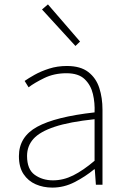

<svg xmlns="http://www.w3.org/2000/svg" viewBox="-20 -840 576 873"><path d="M218 13Q177 13 142.5 -2Q108 -17 87 -48.5Q66 -80 66 -130Q66 -218 149 -263.5Q232 -309 410 -329Q412 -372 402.5 -412.5Q393 -453 365 -480Q337 -507 282 -507Q226 -507 181 -485Q136 -463 110 -443L92 -472Q109 -484 137.5 -500Q166 -516 203.5 -528Q241 -540 284 -540Q346 -540 381.5 -512.5Q417 -485 431.5 -440Q446 -395 446 -341V0H416L411 -70H408Q368 -37 319.5 -12Q271 13 218 13ZM221 -20Q268 -20 313 -42.5Q358 -65 410 -109V-298Q296 -286 228.5 -263.5Q161 -241 132 -208.5Q103 -176 103 -131Q103 -70 138 -45Q173 -20 221 -20ZM323 -631 171 -797 198 -820 344 -651Z"/></svg>

Font: Source Han Sans SC ExtraLight
Style: Regular
Weight: 250
Designer: Ryoko NISHIZUKA 西塚涼子 (kana, bopomofo & ideographs); Paul D. Hunt (Latin, Greek & Cyrillic); Sandoll Communications 산돌커뮤니
Foundry: Adobe
Version: Version 2.004;hotconv 1.0.118;makeotfexe 2.5.65603